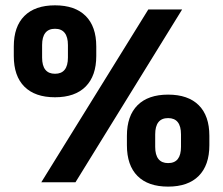

<svg xmlns="http://www.w3.org/2000/svg" viewBox="-20 -674 826 710"><path d="M132.7 0 528.4 -639H653.5L259.1 0ZM601.6 16.1Q527.7 16.1 488.5 -23.2Q449.3 -62.5 449.3 -136.8V-171.9Q449.3 -245.6 488.6 -284.9Q527.9 -324.1 601.6 -324.1Q675.5 -324.1 714.9 -285Q754.2 -245.9 754.2 -171.9V-136.8Q754.2 -63.2 714.9 -23.5Q675.5 16.1 601.6 16.1ZM601.6 -70.9Q625.7 -70.9 637.5 -86Q649.3 -101.1 649.3 -130.9V-177.2Q649.3 -207.1 637.4 -222.2Q625.5 -237.3 601.6 -237.3Q577.7 -237.3 565.8 -222.2Q553.9 -207.1 553.9 -177.2V-130.9Q553.9 -101.1 565.9 -86Q577.9 -70.9 601.6 -70.9ZM183.4 -314.3Q109.6 -314.3 70.3 -353.5Q31 -392.7 31 -466.9V-502.2Q31 -576 70.3 -615.1Q109.6 -654.3 183.4 -654.3Q257.3 -654.3 296.7 -615.1Q336 -576 336 -502.2V-466.9Q336 -393.5 296.7 -353.9Q257.3 -314.3 183.4 -314.3ZM183.4 -401.2Q207.3 -401.2 219.2 -416.2Q231.2 -431.2 231.2 -461.1V-507.5Q231.2 -537.2 219.2 -552.4Q207.3 -567.6 183.4 -567.6Q159.6 -567.6 147.6 -552.4Q135.7 -537.2 135.7 -507.5V-461.1Q135.7 -431.2 147.7 -416.2Q159.7 -401.2 183.4 -401.2Z"/></svg>

Font: Anek Bangla Medium
Style: Regular
Weight: 500
Designer: Sulekha Rajkumar (Bangla), Yesha Goshar (Latin)
Foundry: Ek Type
Version: Version 1.003